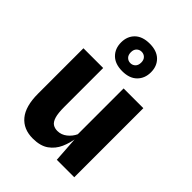

<svg xmlns="http://www.w3.org/2000/svg" viewBox="-237 -944 1073 1073"><g transform="rotate(45 300.0 -407.0)"><path d="M217 11Q143 11 102 -38.2Q61 -87.5 61 -187V-546H217V-239Q217 -188.5 225.2 -162Q233.5 -135.5 248.5 -125.8Q263.5 -116 284.5 -116Q315.5 -116 340.8 -136.2Q366 -156.5 378.5 -184V-546H534.5V0H396.5L382.5 -206L388.5 -164.5Q382.5 -119.5 364.8 -79.5Q347 -39.5 311.8 -14.2Q276.5 11 217 11ZM305.1 -608.5Q248 -608.5 217.2 -639Q186.5 -669.5 186.5 -718Q186.5 -766.5 217.2 -796.5Q248 -826.5 305.1 -826.5Q361.5 -826.5 392.2 -796.5Q423 -766.5 423 -718Q423 -669.5 392.2 -639Q361.5 -608.5 305.1 -608.5ZM305 -672.5Q322 -672.5 334 -684.2Q346 -696 346 -718Q346 -739.3 334 -750.9Q322 -762.5 305 -762.5Q288 -762.5 276 -750.9Q264 -739.3 264 -718Q264 -696 276 -684.2Q288 -672.5 305 -672.5Z"/></g></svg>

Font: Spline Sans
Style: Regular
Weight: 400
Designer: Eben Sorkin, Mirko Velimirovic
Foundry: Sorkin Type
Version: Version 1.001